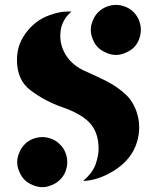

<svg xmlns="http://www.w3.org/2000/svg" viewBox="-20 -774 650 790"><path d="M253.9 -543Q280.3 -503.9 328.1 -482.4Q376 -460.9 416 -441.4Q463.9 -417 500 -382.8Q535.2 -347.7 547.9 -293Q552.7 -272.5 552.7 -251Q552.7 -226.6 546.9 -201.2Q535.2 -154.3 504.9 -119.1Q472.7 -82 421.9 -56.6Q371.1 -31.2 322.3 -29.3Q362.3 -64.5 374 -99.6Q385.7 -134.8 385.7 -161.1Q385.7 -226.6 351.6 -265.6Q317.4 -304.7 236.3 -333Q166 -357.4 108.4 -400.4Q49.8 -442.4 49.8 -527.3Q49.8 -563.5 61.5 -593.8Q73.2 -623 92.8 -646.5Q127.9 -690.4 179.7 -710Q222.7 -726.6 258.8 -726.6Q266.6 -726.6 274.4 -726.6Q232.4 -691.4 228.5 -638.7Q224.6 -586.9 253.9 -543ZM256.8 -107.4Q256.8 -127 249 -146.5Q241.2 -166 226.6 -179.7Q212.9 -194.3 193.4 -202.1Q173.8 -210 154.3 -210Q134.8 -210 114.3 -202.1Q94.7 -194.3 81.1 -179.7Q67.4 -166 59.6 -146.5Q50.8 -127 50.8 -107.4Q50.8 -86.9 59.6 -67.4Q67.4 -47.9 81.1 -34.2Q94.7 -20.5 114.3 -12.7Q134.8 -3.9 154.3 -3.9Q173.8 -3.9 193.4 -12.7Q212.9 -20.5 226.6 -34.2Q241.2 -47.9 249 -67.4Q256.8 -86.9 256.8 -107.4ZM559.6 -651.4Q559.6 -670.9 551.8 -690.4Q543.9 -710 530.3 -723.6Q515.6 -738.3 496.1 -746.1Q476.6 -753.9 457 -753.9Q437.5 -753.9 418 -746.1Q398.4 -738.3 383.8 -723.6Q370.1 -710 362.3 -690.4Q353.5 -670.9 353.5 -651.4Q353.5 -631.8 362.3 -611.3Q370.1 -591.8 383.8 -578.1Q398.4 -564.5 418 -556.6Q437.5 -547.9 457 -547.9Q476.6 -547.9 496.1 -556.6Q515.6 -564.5 530.3 -578.1Q543.9 -591.8 551.8 -611.3Q559.6 -631.8 559.6 -651.4Z"/></svg>

Font: MahoPreGreeks
Style: Regular
Weight: 400
Designer: ABC, Toei Animation
Foundry: Ishotihadus
Version: Version 1.00